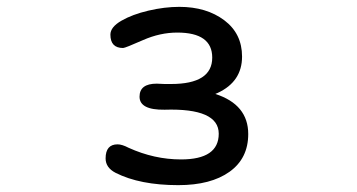

<svg xmlns="http://www.w3.org/2000/svg" viewBox="-20 -519 1040 560"><path d="M704 -128Q704 -57 649.5 -18Q595 21 500 21Q388 21 317 -15Q288 -30 288 -57Q288 -98 323 -98Q336 -98 355 -88Q430 -54 508 -54Q618 -54 618 -129Q618 -204 460 -199Q387 -198 387 -237Q387 -275 437 -275L460 -274H479Q599 -274 599 -351Q599 -424 497 -424Q447 -424 397 -402Q345 -379 339 -379Q302 -379 302 -418Q302 -440 334 -458.5Q366 -477 413 -488Q460 -499 503 -499Q582 -499 634 -460Q686 -421 686 -354Q686 -281 615 -248L608 -245Q704 -214 704 -128Z"/></svg>

Font: 寒蝉全圆体
Style: Regular
Weight: 400
Designer: Warren2060
      Designed by Motoya company      

      [Varela Round]
      Joe Prince(Latin component); Avraham Cornf
Foundry: ChillType
Version: Version 3.200